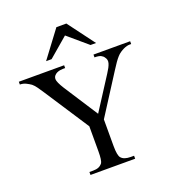

<svg xmlns="http://www.w3.org/2000/svg" viewBox="-156 -1011 1035 1134"><g transform="rotate(-20 361.5 -444.5)"><path d="M695.8 -644.5Q689.9 -644.5 680.2 -642.1Q670.4 -639.6 659.4 -634.5Q648.4 -629.4 636.5 -621.3Q624.5 -613.3 614.3 -601.6Q604 -590.3 592 -573.2Q580.1 -556.2 564.9 -532.2L404.3 -281.2V-115.7Q404.3 -53.2 418.5 -38.6Q435.5 -18.6 477.5 -18.6H498.5V0H217.8V-18.6H240.7Q261.7 -18.6 275.9 -24.4Q290 -30.3 300.3 -43.9Q304.7 -51.8 307.1 -69.1Q309.6 -86.4 309.6 -115.7V-272.5L128.9 -549.3Q112.8 -573.2 101.3 -590.1Q89.8 -606.9 76.2 -618.2Q63.5 -627.4 45.9 -636Q28.3 -644.5 8.3 -644.5V-662.1H293V-644.5H278.3Q271.5 -644.5 261 -642.8Q250.5 -641.1 240.7 -636.5Q231 -631.8 223.9 -623.3Q216.8 -614.7 216.8 -601.6Q216.8 -593.3 223.9 -577.1Q231 -561 246.1 -537.1L383.8 -324.2L515.1 -528.3Q525.9 -544.9 533 -558.3Q540 -571.8 543.2 -582.8Q546.4 -593.8 544.7 -603.3Q543 -612.8 536.1 -621.6Q530.3 -631.3 517.6 -637.9Q504.9 -644.5 477.5 -644.5V-662.1H708V-644.5ZM480.5 -721.2 357.9 -825.7 235.8 -721.2H201.2L327.1 -889.2H389.6L515.1 -721.2Z"/></g></svg>

Font: Doulos SIL Am
Style: Regular
Weight: 400
Designer: Walt Agee, Victor Gaultney, Peter Martin, Debbi Hosken, Becca Hirsbrunner
Foundry: SIL International
Version: Version 5.000